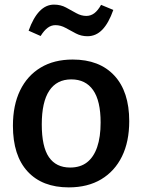

<svg xmlns="http://www.w3.org/2000/svg" viewBox="-20 -801 616 832"><path d="M295 -543Q411 -543 475.5 -473.5Q540 -404 540 -276Q540 -187 508.5 -123Q477 -59 418.5 -24Q360 11 278 11Q163 11 99.5 -58Q36 -127 36 -256Q36 -345 67 -409Q98 -473 156 -508Q214 -543 295 -543ZM289 -457Q226 -457 193.5 -408Q161 -359 161 -262Q161 -165 192 -120Q223 -75 284 -75Q328 -75 357 -97.5Q386 -120 401 -163.5Q416 -207 416 -270Q416 -364 383.5 -410.5Q351 -457 289 -457ZM359 -644Q332 -644 309 -656Q286 -668 264.5 -680Q243 -692 220 -692Q202 -692 186.5 -680.5Q171 -669 156 -645L104 -668Q124 -724 151.5 -752.5Q179 -781 214 -781Q243 -781 266 -768.5Q289 -756 310.5 -744Q332 -732 354 -732Q373 -732 388.5 -743.5Q404 -755 418 -780L471 -758Q451 -701 423.5 -672.5Q396 -644 359 -644Z"/></svg>

Font: Bitter Thin SemiBold
Style: Regular
Weight: 600
Version: Version 2.002